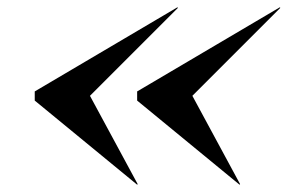

<svg xmlns="http://www.w3.org/2000/svg" viewBox="-20 -650 786 525"><path d="M506 -388 746.5 -628.5 745 -630 355 -400V-375L635 -145L636.5 -146.5ZM226 -388 466.5 -628.5 465 -630 75 -400V-375L355 -145L356.5 -146.5Z"/></svg>

Font: Bodoni* 72pt Medium
Style: Italic
Weight: 500
Italic angle: -13°
Version: Version 2.3